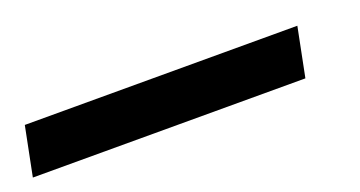

<svg xmlns="http://www.w3.org/2000/svg" viewBox="-96 -121 620 331"><g transform="rotate(-20 214.0 45.0)"><path d="M-54 0H446L428 90H-72Z"/></g></svg>

Font: Montserrat Alternates
Style: Bold Italic
Weight: 700
Italic angle: -11.3°
Designer: Julieta Ulanovsky
Foundry: Julieta Ulanovsky
Version: Version 7.200